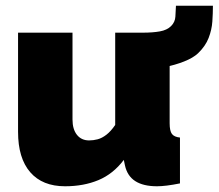

<svg xmlns="http://www.w3.org/2000/svg" viewBox="-20 -640 763 670"><path d="M43 -180V-526H233V-223Q233 -189 248.5 -169.5Q264 -150 291 -150Q306 -150 321 -154Q336 -158 351.5 -170Q367 -182 382 -204V-526H572V-210Q572 -183 580 -172.5Q588 -162 608 -160V0Q583 5 563 7.5Q543 10 528 10Q480 10 452 -8Q424 -26 416 -63L412 -82Q375 -33 323.5 -11.5Q272 10 207 10Q128 10 85.5 -39Q43 -88 43 -180ZM476 -398 478 -526Q513 -526 538 -530.5Q563 -535 577 -549Q591 -563 592 -582Q593 -601 594 -620H723Q723 -594 721 -565Q719 -536 708 -507.5Q697 -479 671 -454Q654 -438 622.5 -425.5Q591 -413 553 -405.5Q515 -398 476 -398Z"/></svg>

Font: Raleway Thin Black
Style: Regular
Weight: 900
Version: Version 4.026